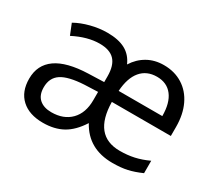

<svg xmlns="http://www.w3.org/2000/svg" viewBox="-109 -750 1075 964"><g transform="rotate(30 429.0 -267.5)"><path d="M216 10Q282 10 330 -16.5Q378 -43 417 -104Q479 10 619 10Q668 10 704 2Q740 -6 783 -25V-97Q742 -78 703.5 -69.5Q665 -61 621 -61Q467 -61 464 -254H806V-306Q806 -378 780.5 -432Q755 -486 708 -515.5Q661 -545 599 -545Q546 -545 504.5 -521.5Q463 -498 436 -455Q416 -501 376 -522.5Q336 -544 272 -544Q225 -544 176.5 -531.5Q128 -519 91 -498L116 -436Q196 -477 266 -477Q325 -477 353 -447Q381 -417 381 -354V-321L291 -318Q168 -314 107 -271Q46 -228 46 -148Q46 -73 91 -31.5Q136 10 216 10ZM719 -319H466Q471 -396 505 -436.5Q539 -477 598 -477Q656 -477 687.5 -436Q719 -395 719 -319ZM302 -260 379 -263V-215Q379 -141 338 -99Q297 -57 226 -57Q182 -57 156.5 -79.5Q131 -102 131 -147Q131 -202 171 -228.5Q211 -255 302 -260Z"/></g></svg>

Font: OpenSansMMV
Style: Regular
Weight: 400
Designer: Steve Matteson
Foundry: Ascender Corporation
Version: Version 4.000